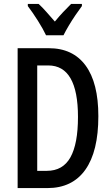

<svg xmlns="http://www.w3.org/2000/svg" viewBox="-20 -960 569 980"><path d="M482 -367Q482 -187 415.5 -93.5Q349 0 222 0H70V-714H229Q352 -714 417 -625.5Q482 -537 482 -367ZM378 -363Q378 -626 226 -626H170V-88H219Q301 -88 339.5 -157Q378 -226 378 -363ZM215 -780Q200 -812 173.5 -854Q147 -896 122 -929V-940H177Q195 -924 216.5 -899.5Q238 -875 260 -850Q284 -879 301.5 -897.5Q319 -916 343 -940H398V-929Q383 -909 365 -882.5Q347 -856 331 -829Q315 -802 304 -780Z"/></svg>

Font: Noto Sans Lao Looped ExtraCondensed Medium
Style: Regular
Weight: 500
Width: 2
Designer: Mark Frömberg, Ben Mitchell
Foundry: The Fontpad Ltd
Version: Version 1.002; ttfautohint (v1.8.4.7-5d5b)